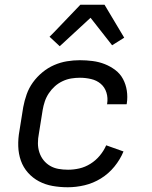

<svg xmlns="http://www.w3.org/2000/svg" viewBox="-20 -782 640 810"><path d="M266 8Q233 8 202 2.5Q171 -3 144.5 -17Q118 -31 98 -53.5Q78 -76 68 -104.5Q58 -133 57 -165Q56 -197 62 -230L78 -330Q83 -357 92.5 -384Q102 -411 119 -434.5Q136 -458 159 -477Q182 -496 208.5 -507.5Q235 -519 262.5 -523.5Q290 -528 317 -528Q344 -528 371 -524.5Q398 -521 422 -511.5Q446 -502 466.5 -486.5Q487 -471 499 -448.5Q511 -426 515 -399.5Q519 -373 515 -346L514 -342H431L432 -344Q436 -369 429 -391.5Q422 -414 405 -428.5Q388 -443 364.5 -448.5Q341 -454 317 -454Q299 -454 280.5 -451Q262 -448 244 -439.5Q226 -431 211.5 -418Q197 -405 186 -388.5Q175 -372 169 -354Q163 -336 160 -318L144 -218Q140 -198 140 -178Q140 -158 146 -139.5Q152 -121 163.5 -106.5Q175 -92 191 -82.5Q207 -73 226.5 -69.5Q246 -66 267 -66Q291 -66 315 -71.5Q339 -77 361.5 -91Q384 -105 401 -125.5Q418 -146 428 -169L501 -143Q487 -109 462.5 -79Q438 -49 405.5 -29Q373 -9 337 -0.5Q301 8 266 8ZM232 -587 189 -627 208 -646 319 -762H421L504 -623L453 -591L362 -707Z"/></svg>

Font: Iosevka Aile
Style: Italic
Weight: 400
Italic angle: -9°
Designer: Belleve Invis
Foundry: Belleve Invis
Version: Version 28.0.1; ttfautohint (v1.8.4)